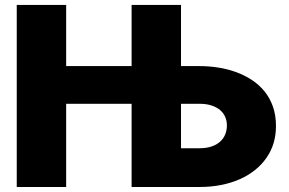

<svg xmlns="http://www.w3.org/2000/svg" viewBox="-20 -747 1155 767"><path d="M46.9 -727.3H244.3V-483H505.7V-727.3H703.1V-483H777Q813.9 -483 851 -477.3Q888.1 -471.6 922.1 -459.3Q956 -447.1 985.3 -428.1Q1014.6 -409.1 1036.2 -382.6Q1057.9 -356.2 1070.1 -321.7Q1082.4 -287.3 1082.4 -244.3Q1082.7 -171.5 1044.7 -116.8Q1025.6 -89.1 998.4 -67.5Q971.2 -45.8 937.3 -30.9Q903.4 -16 863.1 -8Q822.8 0 777 0H505.7V-332.4H244.3V0H46.9ZM703.1 -332.4V-154.8H777Q804 -154.8 824.4 -161.6Q844.8 -168.3 858.7 -180.6Q872.5 -192.8 879.4 -209.5Q886.4 -226.2 886.4 -245.7Q886.4 -264.6 879.4 -280.4Q872.5 -296.2 858.7 -307.7Q844.8 -319.2 824.4 -325.8Q804 -332.4 777 -332.4Z"/></svg>

Font: Inter P Black
Style: Regular
Weight: 900
Designer: Rasmus Andersson
Foundry: rsms
Version: Version 3.018;git-588b23468